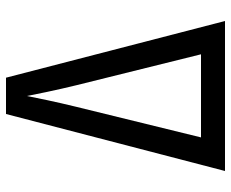

<svg xmlns="http://www.w3.org/2000/svg" viewBox="-85 -685 770 640"><g transform="rotate(-90 300.0 -365.0)"><path d="M240 -730 50 0H550L361 -730ZM264 -496C281 -565 294 -630 300 -660C306 -630 319 -564 336 -495L439 -80H162Z"/></g></svg>

Font: Tekne LDO
Style: Regular
Weight: 400
Monospace: yes
Designer: Alessio Laiso, Mario Rullo, Paolo Rosset
Foundry: Alessio Laiso
Version: Version 1.000;hotconv 1.0.109;makeotfexe 2.5.65596